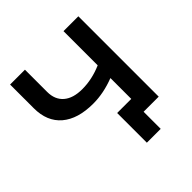

<svg xmlns="http://www.w3.org/2000/svg" viewBox="-205 -798 1088 1088"><g transform="rotate(-45 339.0 -253.5)"><path d="M588 -644V0H467V137H356V-101H469V-268Q381 -234 298 -234Q175 -234 108 -291Q41 -348 41 -454V-644H160V-466Q160 -404 199.5 -370Q239 -336 312 -336Q391 -336 469 -370V-644Z"/></g></svg>

Font: Montserrat Ace
Style: Bold
Weight: 600
Designer: Julieta Ulanovsky
Foundry: Julieta Ulanovsky
Version: Version 1